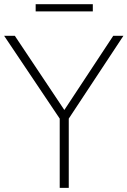

<svg xmlns="http://www.w3.org/2000/svg" viewBox="-31 -914 620 934"><path d="M569.5 -740 303.5 -337V0H259.5V-337L-11 -740H41L282 -379L520 -740ZM142.5 -858.5V-893.5H420.5V-858.5Z"/></svg>

Font: Encode Sans ExtraLight
Style: Regular
Weight: 275
Designer: Multiple Designers
Foundry: Impallari Type
Version: Version 2.000